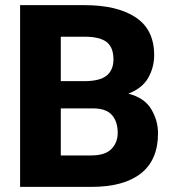

<svg xmlns="http://www.w3.org/2000/svg" viewBox="-20 -731 682 751"><path d="M336.4 0H58.6V-710.9H310.5Q438.5 -710.9 510.7 -663.1Q583 -615.2 583 -515.6Q583 -467.3 559.6 -426.3Q536.1 -385.3 481.9 -364.7Q544.9 -348.6 571.5 -304.2Q598.1 -259.8 598.1 -209.5Q598.1 -105.5 531.2 -52.7Q464.4 0 336.4 0ZM310.5 -587.4H217.8V-413.6H310.1Q370.1 -413.6 397 -435.3Q423.8 -457 423.8 -498.5Q423.8 -545.9 397 -566.7Q370.1 -587.4 310.5 -587.4ZM440.4 -211.4Q440.4 -255.4 417.7 -281.2Q395 -307.1 342.8 -307.1H217.8V-123H336.4Q391.6 -123 416 -148.4Q440.4 -173.8 440.4 -211.4Z"/></svg>

Font: Vazirmatn RD FD ExtraBold
Style: Regular
Weight: 800
Designer: Saber Rastikerdar
Foundry: Saber Rastikerdar
Version: Version 33.003